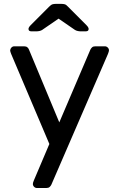

<svg xmlns="http://www.w3.org/2000/svg" viewBox="-20 -752 591 962"><path d="M165.1 190Q156.9 190 150.8 184Q144.7 178 144.7 169.8Q144.7 166.2 145.9 162.1Q147.1 157.9 149.8 151.7L227.3 -30.6L35.9 -481.7Q30.9 -494.4 30.9 -499.3Q31.3 -507.6 37.3 -513.8Q43.4 -520 51.8 -520H100.6Q111.5 -520 117.3 -514.8Q123.1 -509.7 125.2 -503.3L277.1 -138.8L432.8 -503.3Q436 -509.9 441.5 -514.9Q446.9 -520 457.9 -520H505.4Q513.6 -520 519.8 -513.9Q526 -507.8 526 -499.8Q526 -494.6 520.9 -481.7L237.3 173.3Q234.1 179.9 228.6 184.9Q223 190 212.1 190ZM137.2 -595Q122.8 -595 122.8 -606.9Q122.8 -614.9 133.5 -625.6L225.2 -717.6Q236 -728.6 243.2 -730.5Q250.4 -732.5 258.1 -732.5H288.7Q297.3 -732.5 304.5 -730.5Q311.7 -728.6 321.7 -717.6L413.4 -625.6Q424.1 -614.9 424.1 -606.9Q424.1 -595 409.7 -595H383.5Q376.7 -595 368.9 -596.8Q361 -598.6 355.7 -602L273.4 -658.6L191.2 -602Q186.1 -598.6 178.1 -596.8Q170.1 -595 163.4 -595Z"/></svg>

Font: Rubik Light
Style: Regular
Weight: 300
Designer: Hubert and Fischer
Foundry: Hubert and Fischer
Version: Version 2.300;gftools[0.9.30]